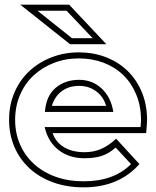

<svg xmlns="http://www.w3.org/2000/svg" viewBox="-20 -784 671 825"><path d="M206 -212Q220 -172 256 -151Q292 -130 343 -130Q382 -130 414.5 -144Q447 -158 479 -188L579 -79Q491 21 339 21Q267 21 208 -0.5Q149 -22 107 -60.5Q65 -99 42 -152.5Q19 -206 19 -269Q19 -333 42 -386.5Q65 -440 105.5 -478Q146 -516 201 -537.5Q256 -559 319 -559Q381 -559 434.5 -538.5Q488 -518 527.5 -480Q567 -442 589.5 -388Q612 -334 612 -267Q612 -265 611 -248.5Q610 -232 608 -212ZM343 -104Q277 -104 231.5 -139.5Q186 -175 172 -238H584Q585 -252 585.5 -258.5Q586 -265 586 -267Q586 -328 565.5 -377.5Q545 -427 509.5 -461.5Q474 -496 425 -514.5Q376 -533 319 -533Q261 -533 211 -513.5Q161 -494 124 -459.5Q87 -425 66 -376Q45 -327 45 -269Q45 -212 66 -163.5Q87 -115 126 -79.5Q165 -44 219 -24.5Q273 -5 339 -5Q470 -5 543 -79L477 -150Q448 -124 416.5 -114Q385 -104 343 -104ZM173 -303Q178 -372 219 -406.5Q260 -441 320 -441Q377 -441 417 -403.5Q457 -366 467 -303ZM436 -329Q425 -368 393.5 -391.5Q362 -415 320 -415Q275 -415 244.5 -391.5Q214 -368 203 -329ZM289 -620H378L266 -738H141ZM67 -764H277L437 -594H281Z"/></svg>

Font: CMG Sans Outline
Style: Outline
Weight: 700
Designer: Julieta Ulanovsky
Foundry: Julieta Ulanovsky
Version: Version 7.200